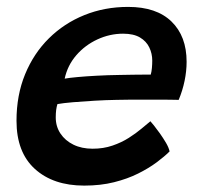

<svg xmlns="http://www.w3.org/2000/svg" viewBox="-20 -554 594 570"><path d="M483.5 -104.5Q468.5 -89.5 445 -72Q421.5 -54.5 390 -38.8Q358.5 -23 318.5 -13Q278.5 -3 230 -3Q138 -3 83.5 -52.5Q29 -102 29 -195.5Q29 -271.5 54.5 -333.5Q80 -395.5 125.2 -440.2Q170.5 -485 230.5 -509.2Q290.5 -533.5 360.5 -533.5Q444.5 -533.5 489.2 -490Q534 -446.5 534 -370.5Q534 -343 528 -314Q522 -285 510.5 -257.5Q504.5 -258 482.5 -258Q460.5 -258 430.8 -258.2Q401 -258.5 372.5 -258.2Q344 -258 325.5 -257.5Q295 -257 260.5 -255Q226 -253 196.5 -250.5Q167 -248 150.5 -245Q145.5 -229.5 145.5 -205.5Q145.5 -178.5 159.5 -157.5Q173.5 -136.5 198 -124.5Q222.5 -112.5 255 -112.5Q287 -112.5 314 -121.8Q341 -131 362.5 -144.8Q384 -158.5 400 -172Q416 -185.5 426.5 -194Q429 -191.5 437 -181.5Q445 -171.5 454.8 -157.8Q464.5 -144 472.8 -130Q481 -116 483.5 -104.5ZM172 -320.5Q185.5 -323 210 -325.2Q234.5 -327.5 266.8 -329.2Q299 -331 335 -331.5Q356 -332 376 -332.2Q396 -332.5 410 -332.5Q424 -332.5 427.5 -332.5Q430 -341 431 -352.2Q432 -363.5 432 -374Q432 -395 423.2 -413.2Q414.5 -431.5 395.5 -442.8Q376.5 -454 345.5 -454Q306 -454 269.2 -437Q232.5 -420 206.5 -390Q180.5 -360 172 -320.5Z"/></svg>

Font: Grandstander Thin Medium
Style: Italic
Weight: 500
Italic angle: -15°
Version: Version 1.200